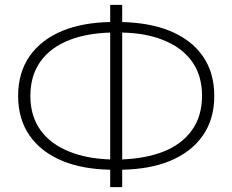

<svg xmlns="http://www.w3.org/2000/svg" viewBox="-20 -742 949 784"><path d="M430 22V-49Q319 -51 237 -84Q149 -120 101.5 -187.5Q54 -255 54 -350Q54 -446 101.5 -513.5Q149 -581 237 -617Q319 -650 430 -652V-722H479V-652Q590 -649 671 -617Q760 -581 807.5 -513.5Q855 -446 855 -350Q855 -255 807.5 -187.5Q760 -120 672 -84Q590 -51 479 -49V22ZM479 -91Q574 -95 645 -122Q722 -152 763.5 -210Q805 -268 805 -351Q805 -434 763.5 -491.5Q722 -549 645 -579Q575 -607 479 -609ZM430 -609Q336 -606 267 -580Q188 -550 146 -492Q104 -434 104 -350Q104 -267 146.5 -209Q189 -151 268 -121Q337 -94 430 -91Z"/></svg>

Font: Montserrat Z Light
Style: Regular
Weight: 300
Designer: Julieta Ulanovsky
Foundry: Julieta Ulanovsky
Version: Version 8.000